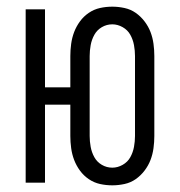

<svg xmlns="http://www.w3.org/2000/svg" viewBox="-20 -548 540 576"><path d="M317 8Q298 8 280 4Q262 0 246.5 -10.5Q231 -21 220 -36Q209 -51 202.5 -68Q196 -85 193.5 -103.5Q191 -122 191 -140V-234H115V0H57V-520H115V-286H191V-380Q191 -398 193.5 -416.5Q196 -435 202.5 -452Q209 -469 220 -484Q231 -499 246.5 -509.5Q262 -520 280 -524Q298 -528 317 -528Q335 -528 353.5 -524Q372 -520 387 -509.5Q402 -499 413.5 -484Q425 -469 431.5 -452Q438 -435 440.5 -416.5Q443 -398 443 -380V-140Q443 -122 440.5 -103.5Q438 -85 431.5 -68Q425 -51 413.5 -36Q402 -21 387 -10.5Q372 0 353.5 4Q335 8 317 8ZM317 -45Q333 -45 348 -53.5Q363 -62 371 -76.5Q379 -91 382 -107.5Q385 -124 385 -140V-380Q385 -396 382 -412.5Q379 -429 371 -443.5Q363 -458 348 -466.5Q333 -475 317 -475Q300 -475 285.5 -466.5Q271 -458 263 -443.5Q255 -429 252 -412.5Q249 -396 249 -380V-140Q249 -124 252 -107.5Q255 -91 263 -76.5Q271 -62 285.5 -53.5Q300 -45 317 -45Z"/></svg>

Font: Iosevka Fixed Light
Style: Regular
Weight: 300
Monospace: yes
Designer: Belleve Invis
Foundry: Belleve Invis
Version: Version 32.3.0